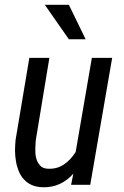

<svg xmlns="http://www.w3.org/2000/svg" viewBox="-20 -769 514 799"><path d="M266.6 -605.5H336.4L266.6 -749H166.5ZM285.2 -46.4 275.9 0H355.5L446.8 -528.3H362.3L294.9 -136.7C281.7 -115.2 265.6 -98.1 246.6 -85C227.5 -71.8 204.6 -65.4 178.7 -66.9C164.1 -67.4 153.3 -72.3 146 -81.1C138.7 -89.4 133.3 -99.6 130.4 -111.8C127.4 -124 126.5 -136.7 127 -149.9C127.4 -163.1 127.9 -175.3 128.9 -185.5L185.5 -528.3H102.1L44.9 -187C43.5 -172.4 42.5 -157.7 42.5 -142.6C42.5 -127.4 43.9 -112.3 46.4 -98.1C48.8 -83.5 52.7 -69.8 58.1 -56.6C63.5 -43.5 70.3 -32.2 79.6 -22.5C88.4 -12.7 99.1 -4.9 112.3 1C125.5 6.8 140.6 9.8 158.7 10.3C184.1 10.7 207.5 6.3 228.5 -3.4C249.5 -13.2 268.6 -27.3 285.2 -46.4Z"/></svg>

Font: Roboto Condensed
Style: Italic
Weight: 400
Designer: Google
Version: Version 1.000;PS 001.000;hotconv 1.0.88;makeotf.lib2.5.64775